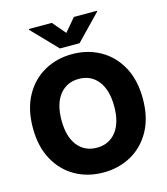

<svg xmlns="http://www.w3.org/2000/svg" viewBox="-137 -1062 1021 1177"><g transform="rotate(-15 373.5 -473.0)"><path d="M373.5 11.7Q274.4 11.7 195.6 -32.7Q116.7 -77.1 70.6 -161.1Q24.4 -245.1 24.4 -363.3Q24.4 -482.4 70.6 -566.4Q116.7 -650.4 195.6 -694.8Q274.4 -739.3 373.5 -739.3Q471.7 -739.3 550.8 -694.8Q629.9 -650.4 676 -566.4Q722.2 -482.4 722.2 -363.3Q722.2 -244.1 676 -160.4Q629.9 -76.7 550.8 -32.5Q471.7 11.7 373.5 11.7ZM373.5 -145.5Q450.7 -145.5 495.6 -202.6Q540.5 -259.8 540.5 -363.3Q540.5 -467.3 495.6 -524.7Q450.7 -582 373.5 -582Q296.4 -582 251.2 -524.7Q206.1 -467.3 206.1 -363.3Q206.1 -259.8 251.2 -202.6Q296.4 -145.5 373.5 -145.5ZM303.2 -956.5 373.5 -874 443.4 -956.5H589.4V-951.2L435.5 -792H311L157.7 -951.2V-956.5Z"/></g></svg>

Font: Inter Display Extra Bold
Style: Regular
Weight: 800
Designer: Rasmus Andersson
Foundry: rsms
Version: Version 4.000;git-4fc901f